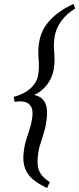

<svg xmlns="http://www.w3.org/2000/svg" viewBox="-20 -801 402 975"><path d="M361.8 -757.8Q342.3 -746.1 325 -731Q307.6 -715.8 293.7 -697.5Q279.8 -679.2 270.3 -657.7Q260.7 -636.2 256.8 -610.8Q252.9 -582.5 253.7 -564.5Q254.4 -546.4 255.6 -530.5Q256.8 -514.6 257.1 -496.6Q257.3 -478.5 252.9 -450.2Q250 -429.7 241.7 -410.2Q233.4 -390.6 220.7 -373.3Q208 -356 190.7 -341.8Q173.3 -327.6 152.8 -318.8Q174.8 -314.5 189 -303.5Q203.1 -292.5 210.4 -275.9Q217.8 -259.3 218.8 -237.1Q219.7 -214.8 215.8 -188Q211.9 -158.7 206.1 -138.2Q200.2 -117.7 194.3 -99.6Q188.5 -81.5 182.9 -63.5Q177.2 -45.4 173.8 -21Q169.9 5.9 170.7 26.6Q171.4 47.4 178 64.2Q184.6 81.1 197.8 95.5Q210.9 109.9 232.9 124L219.2 153.8Q183.6 137.2 158.7 118.9Q133.8 100.6 119.4 78.1Q105 55.7 100.6 27.8Q96.2 0 101.1 -35.2Q105 -64 110.6 -82.8Q116.2 -101.6 122.1 -118.9Q127.9 -136.2 133.8 -156Q139.6 -175.8 144 -206.1Q149.4 -245.6 133.5 -265.9Q117.7 -286.1 84 -286.1H75.2Q72.3 -286.1 69.8 -285.9Q67.4 -285.6 64 -284.9Q60.5 -284.2 54.2 -283.2L49.8 -309.1Q106 -324.2 137.2 -354.2Q168.5 -384.3 173.8 -420.9Q176.8 -440.4 177.2 -454.6Q177.7 -468.8 177.5 -480.2Q177.2 -491.7 176 -501.7Q174.8 -511.7 174.6 -522.9Q174.3 -534.2 174.8 -548.6Q175.3 -563 178.2 -583Q188 -649.4 233.9 -698.5Q279.8 -747.6 353 -780.8Z"/></svg>

Font: Gentium Plus Viet
Style: Italic
Weight: 400
Italic angle: -8°
Designer: J. Victor Gaultney, Annie Olsen, Iska Routamaa, Becca Hirsbrunner
Foundry: SIL International
Version: Version 5.000